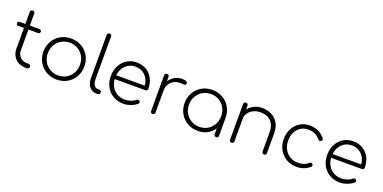

<svg xmlns="http://www.w3.org/2000/svg" viewBox="-13 -1618 4909 2461"><g transform="rotate(20 2441.5 -387.5)"><path d="M314 0Q259 -1 216 -25.5Q173 -50 149 -93.5Q125 -137 125 -192V-690Q125 -704 133.5 -712.5Q142 -721 155 -721Q169 -721 177.5 -712.5Q186 -704 186 -690V-192Q186 -134 222 -97.5Q258 -61 315 -61H337Q351 -61 359.5 -52.5Q368 -44 368 -30Q368 -17 359.5 -8.5Q351 0 337 0ZM47 -473Q35 -473 27.5 -480.5Q20 -488 20 -500Q20 -512 27.5 -519.5Q35 -527 47 -527H318Q330 -527 337.5 -519.5Q345 -512 345 -500Q345 -488 337.5 -480.5Q330 -473 318 -473Z M743 6Q663 6 599.5 -30.5Q536 -67 499.5 -130.5Q463 -194 463 -273Q463 -353 499.5 -416.5Q536 -480 599.5 -516.5Q663 -553 743 -553Q823 -553 886 -516.5Q949 -480 985.5 -416.5Q1022 -353 1022 -273Q1022 -194 985.5 -130.5Q949 -67 886 -30.5Q823 6 743 6ZM743 -50Q806 -50 855.5 -79.5Q905 -109 933.5 -159.5Q962 -210 962 -274Q962 -337 933.5 -387.5Q905 -438 855.5 -467.5Q806 -497 743 -497Q681 -497 631 -467.5Q581 -438 552 -387.5Q523 -337 523 -273Q523 -210 552 -159.5Q581 -109 631 -79.5Q681 -50 743 -50Z M1282 0Q1244 0 1214.5 -21Q1185 -42 1168.5 -79Q1152 -116 1152 -165V-751Q1152 -765 1160.5 -773Q1169 -781 1182 -781Q1196 -781 1204 -773Q1212 -765 1212 -751V-165Q1212 -119 1231.5 -89.5Q1251 -60 1282 -60H1307Q1318 -60 1325 -52Q1332 -44 1332 -30Q1332 -17 1324 -8.5Q1316 0 1302 0Z M1654 5Q1575 5 1513.5 -30.5Q1452 -66 1417 -129Q1382 -192 1382 -273Q1382 -355 1415 -417.5Q1448 -480 1506 -516Q1564 -552 1639 -552Q1713 -552 1770 -517.5Q1827 -483 1859 -422.5Q1891 -362 1891 -283Q1891 -270 1883 -262.5Q1875 -255 1862 -255H1422V-307H1878L1834 -274Q1836 -339 1812 -389Q1788 -439 1743.5 -467.5Q1699 -496 1639 -496Q1582 -496 1537.5 -467.5Q1493 -439 1467.5 -389Q1442 -339 1442 -273Q1442 -208 1469 -158Q1496 -108 1544 -79.5Q1592 -51 1654 -51Q1693 -51 1732.5 -64.5Q1772 -78 1795 -100Q1803 -108 1814.5 -108.5Q1826 -109 1834 -102Q1845 -93 1845.5 -82Q1846 -71 1836 -62Q1804 -33 1752.5 -14Q1701 5 1654 5Z M2041 -334Q2047 -398 2076 -447.5Q2105 -497 2151 -525Q2197 -553 2253 -553Q2291 -553 2312 -544Q2333 -535 2328 -512Q2325 -497 2314 -494Q2303 -491 2287.5 -493.5Q2272 -496 2253 -496Q2203 -496 2164 -475Q2125 -454 2103 -417.5Q2081 -381 2081 -334ZM2051 0Q2038 0 2029.5 -8.5Q2021 -17 2021 -30V-517Q2021 -531 2029.5 -539Q2038 -547 2051 -547Q2065 -547 2073 -539Q2081 -531 2081 -517V-30Q2081 -17 2073 -8.5Q2065 0 2051 0Z M2669 6Q2589 6 2525.5 -30.5Q2462 -67 2425.5 -130.5Q2389 -194 2389 -273Q2389 -353 2425.5 -416.5Q2462 -480 2525.5 -516.5Q2589 -553 2669 -553Q2749 -553 2812 -516.5Q2875 -480 2911.5 -416.5Q2948 -353 2948 -273L2923 -233Q2923 -165 2889.5 -111Q2856 -57 2799 -25.5Q2742 6 2669 6ZM2669 -50Q2732 -50 2781.5 -79.5Q2831 -109 2859.5 -159.5Q2888 -210 2888 -273Q2888 -337 2859.5 -387.5Q2831 -438 2781.5 -467.5Q2732 -497 2669 -497Q2607 -497 2557 -467.5Q2507 -438 2478 -387.5Q2449 -337 2449 -273Q2449 -210 2478 -159.5Q2507 -109 2557 -79.5Q2607 -50 2669 -50ZM2919 0Q2905 0 2896.5 -8.5Q2888 -17 2888 -30V-213L2907 -273H2948V-30Q2948 -17 2940 -8.5Q2932 0 2919 0Z M3571 0Q3558 0 3549.5 -8.5Q3541 -17 3541 -30V-299Q3541 -365 3515.5 -408Q3490 -451 3446.5 -472.5Q3403 -494 3348 -494Q3294 -494 3251 -473.5Q3208 -453 3183 -417Q3158 -381 3158 -336H3108Q3112 -398 3145 -447.5Q3178 -497 3231 -525.5Q3284 -554 3348 -554Q3420 -554 3477.5 -524.5Q3535 -495 3568 -438.5Q3601 -382 3601 -299V-30Q3601 -17 3592.5 -8.5Q3584 0 3571 0ZM3128 0Q3115 0 3106.5 -8.5Q3098 -17 3098 -30V-517Q3098 -531 3106.5 -539Q3115 -547 3128 -547Q3142 -547 3150 -539Q3158 -531 3158 -517V-30Q3158 -17 3150 -8.5Q3142 0 3128 0Z M4013 6Q3935 6 3873.5 -31Q3812 -68 3776.5 -131Q3741 -194 3741 -273Q3741 -353 3774 -416Q3807 -479 3865 -515.5Q3923 -552 3998 -552Q4062 -552 4115 -527.5Q4168 -503 4207 -453Q4215 -443 4213 -432Q4211 -421 4200 -414Q4191 -407 4180 -408.5Q4169 -410 4161 -420Q4097 -496 3998 -496Q3939 -496 3894.5 -467Q3850 -438 3825.5 -388Q3801 -338 3801 -273Q3801 -210 3828 -159.5Q3855 -109 3902.5 -79.5Q3950 -50 4013 -50Q4054 -50 4090.5 -62Q4127 -74 4154 -99Q4163 -107 4174 -108Q4185 -109 4193 -101Q4203 -92 4203.5 -80.5Q4204 -69 4195 -61Q4122 6 4013 6Z M4606 5Q4527 5 4465.5 -30.5Q4404 -66 4369 -129Q4334 -192 4334 -273Q4334 -355 4367 -417.5Q4400 -480 4458 -516Q4516 -552 4591 -552Q4665 -552 4722 -517.5Q4779 -483 4811 -422.5Q4843 -362 4843 -283Q4843 -270 4835 -262.5Q4827 -255 4814 -255H4374V-307H4830L4786 -274Q4788 -339 4764 -389Q4740 -439 4695.5 -467.5Q4651 -496 4591 -496Q4534 -496 4489.5 -467.5Q4445 -439 4419.5 -389Q4394 -339 4394 -273Q4394 -208 4421 -158Q4448 -108 4496 -79.5Q4544 -51 4606 -51Q4645 -51 4684.5 -64.5Q4724 -78 4747 -100Q4755 -108 4766.5 -108.5Q4778 -109 4786 -102Q4797 -93 4797.5 -82Q4798 -71 4788 -62Q4756 -33 4704.5 -14Q4653 5 4606 5Z"/></g></svg>

Font: ComfortaaLight
Style: Regular
Weight: 300
Designer: Johan Aakerlund
Foundry: Johan Aakerlund
Version: Version 3.104; ttfautohint (v1.8.1.43-b0c9)